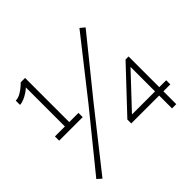

<svg xmlns="http://www.w3.org/2000/svg" viewBox="-175 -924 1119 1119"><g transform="rotate(-45 384.5 -364.0)"><path d="M243 -367V-332H49V-367H131V-689Q124 -681 107 -669.5Q90 -658 70.5 -649.5Q51 -641 35 -641V-676Q56 -676 78 -689Q100 -702 115 -716Q130 -730 131 -731H167V-367ZM44 -21 323 -365 597 -713 625 -690 346 -345 71 3ZM647 0V-106H417V-138L657 -393H682V-140H739V-106H682V0ZM457 -140H647V-342Z"/></g></svg>

Font: Raleway Light
Style: Regular
Weight: 300
Designer: Matt McInerney, Pablo Impallari, Rodrigo Fuenzalida
Foundry: Matt McInerney, Pablo Impallari, Rodrigo Fuenzalida
Version: Version 4.026